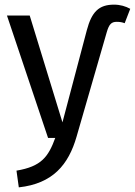

<svg xmlns="http://www.w3.org/2000/svg" viewBox="-20 -594 581 827"><path d="M10 -527 187 0H218C188 82 158 123 51 141L61 213C207 197 275 116 310 -6L440 -456C450 -490 460 -500 483 -500C496 -500 507 -498 517 -494L541 -556C521 -567 498 -574 471 -574C406 -574 375 -543 354 -464L249 -67L108 -527Z"/></svg>

Font: FiraGO Unicode
Style: Regular
Weight: 400
Designer: bBox Type
Foundry: bBox Type GmbH
Version: Version 1.001;PS 001.001;hotconv 1.0.88;makeotf.lib2.5.64775